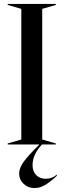

<svg xmlns="http://www.w3.org/2000/svg" viewBox="-20 -732 322 973"><path d="M19 -5 88 -25V-687L19 -707V-712H263V-707L194 -687V-25L263 -5V0H193Q145 51 145 104Q145 137 163.5 155.5Q182 174 212 174Q243 174 268 153V159Q235 190 208.5 205.5Q182 221 155 221Q122 221 99.5 199.5Q77 178 77 148Q77 119 100.5 87Q124 55 178 2V0H19Z"/></svg>

Font: Nyght Serif
Style: Regular
Weight: 400
Designer: Maksym Kobuzan
Version: Version 0.410;July 4, 2025;FontCreator 15.0.0.2958 64-bit